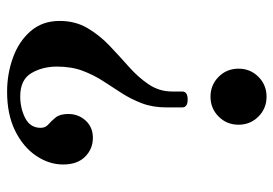

<svg xmlns="http://www.w3.org/2000/svg" viewBox="-138 -388 790 555"><g transform="rotate(90 257.5 -110.0)"><path d="M267 -257Q290 -257 290 -241V-196Q290 -156 278 -124.5Q266 -93 248.5 -66Q231 -39 213.5 -12Q196 15 184 47Q172 79 172 121Q172 163 191 195Q210 227 258 227Q293 227 321 212.5Q349 198 349 168Q349 154 339 145.5Q329 137 319 124.5Q309 112 309 88Q309 59 328 38Q347 17 378 17Q410 17 432.5 39.5Q455 62 455 103Q455 144 429.5 181.5Q404 219 357 242Q310 265 245 265Q193 265 146 248Q99 231 69.5 197Q40 163 40 113Q40 68 60.5 33Q81 -2 111.5 -31Q142 -60 172.5 -87Q203 -114 223.5 -144.5Q244 -175 244 -212V-241Q244 -257 267 -257ZM259 -485Q293 -485 316.5 -461.5Q340 -438 340 -404Q340 -370 316.5 -346.5Q293 -323 259 -323Q225 -323 201.5 -346.5Q178 -370 178 -404Q178 -438 201.5 -461.5Q225 -485 259 -485Z"/></g></svg>

Font: Zen Antique Soft
Style: Regular
Weight: 400
Designer: Yoshimichi Ohira
Foundry: Positype
Version: Version 1.001